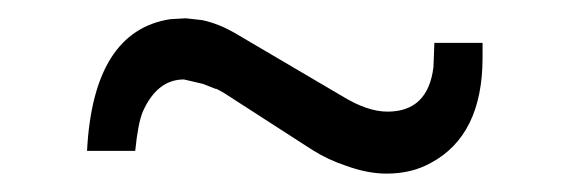

<svg xmlns="http://www.w3.org/2000/svg" viewBox="-20 -458 624 210"><path d="M455.1 -411.1H507.8V-395Q507.8 -310.1 451.2 -279.8Q430.2 -268.1 402.8 -268.1Q381.8 -268.1 357.9 -276.9Q338.9 -283.2 321.8 -293.9L224.1 -356.9L216.8 -360.8H215.8L202.1 -366.2L181.2 -371.1Q151.9 -371.1 136.2 -335.9Q130.9 -323.2 127.9 -293H75.2Q82 -423.8 166 -437L183.1 -438L201.2 -436Q219.2 -432.1 236.8 -421.9L354 -353Q381.8 -335.9 403.8 -335.9Q448.2 -335.9 454.1 -384.8Z"/></svg>

Font: SolaimanLipi
Style: Normal
Weight: 400
Designer: Solaiman Karim
Foundry: Al Mamun Sumon
Version: Version 2.000